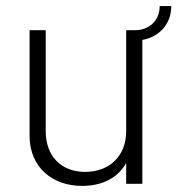

<svg xmlns="http://www.w3.org/2000/svg" viewBox="-20 -603 582 630"><path d="M542 -583H504C504 -531 464 -504 425 -504H394V-172C394 -93 341 -39 259 -39C180 -39 130 -92 130 -172V-504H77V-158C77 -53 153 7 249 7C317 7 367 -20 394 -68V0H447V-472C499 -481 542 -521 542 -583Z"/></svg>

Font: Arthouse Owned Light
Style: Regular
Weight: 300
Designer: Jeremy Tribby
Foundry: Tribby Type
Version: Version 1.000;PS 001.000;hotconv 1.0.88;makeotf.lib2.5.64775